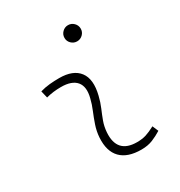

<svg xmlns="http://www.w3.org/2000/svg" viewBox="-176 -866 939 1000"><g transform="rotate(-30 293.0 -366.5)"><path d="M495.1 -66.9 510.3 -31.2Q483.4 -14.2 453.9 -2.2Q424.3 9.8 385.7 9.8Q303.2 9.8 262.7 -31.7Q222.2 -73.2 227.1 -153.3Q229.5 -189.9 241.2 -224.4Q252.9 -258.8 266.6 -291.5Q280.3 -324.2 287.6 -355Q303.7 -417.5 276.6 -450Q249.5 -482.4 184.6 -482.4Q138.2 -482.4 95.2 -471.2L85 -513.7Q113.8 -522 142.6 -524.7Q171.4 -527.3 200.2 -527.3Q283.2 -527.3 318.6 -480.7Q354 -434.1 332 -345.2Q323.7 -310.5 310.8 -280.5Q297.9 -250.5 287.1 -221.2Q276.4 -191.9 273.9 -157.7Q265.6 -35.2 385.3 -35.2Q416 -35.2 439.5 -42.5Q462.9 -49.8 495.1 -66.9ZM377.4 -646Q357.4 -646 343 -660.2Q328.6 -674.3 328.6 -694.3Q328.6 -714.4 343 -728.8Q357.4 -743.2 377.4 -743.2Q397.5 -743.2 411.9 -728.8Q426.3 -714.4 426.3 -694.3Q426.3 -674.3 411.9 -660.2Q397.5 -646 377.4 -646Z"/></g></svg>

Font: Cascadia Code ExtraLight
Style: Italic
Weight: 200
Italic angle: -10°
Monospace: yes
Designer: Aaron Bell
Foundry: Saja Typeworks
Version: Version 2404.023; ttfautohint (v1.8.4)